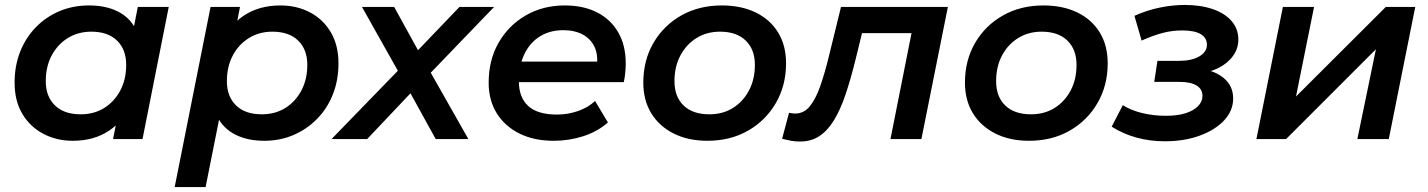

<svg xmlns="http://www.w3.org/2000/svg" viewBox="-20 -562 5771 776"><path d="M274 7Q209 7 155.5 -21Q102 -49 70.5 -101.5Q39 -154 39 -228Q39 -296 61.5 -353Q84 -410 125 -452Q166 -494 220.5 -517Q275 -540 340 -540Q407 -540 455.5 -516Q504 -492 529 -443.5Q554 -395 552 -323Q550 -224 516 -149.5Q482 -75 421 -34Q360 7 274 7ZM306 -100Q360 -100 401 -125.5Q442 -151 466 -196Q490 -241 490 -300Q490 -362 453 -398Q416 -434 349 -434Q296 -434 254.5 -408.5Q213 -383 189 -338Q165 -293 165 -234Q165 -172 202 -136Q239 -100 306 -100ZM437 0 461 -122 495 -264 512 -407 537 -534H662L556 0Z M1048 7Q981 7 932 -17.5Q883 -42 858 -90.5Q833 -139 835 -211Q837 -311 871 -385Q905 -459 966.5 -499.5Q1028 -540 1113 -540Q1179 -540 1232 -512.5Q1285 -485 1316.5 -432.5Q1348 -380 1348 -306Q1348 -238 1325.5 -181Q1303 -124 1262 -82Q1221 -40 1166.5 -16.5Q1112 7 1048 7ZM686 194 831 -534H950L926 -412L893 -270L875 -127L811 194ZM1038 -100Q1092 -100 1133 -125.5Q1174 -151 1198 -196Q1222 -241 1222 -300Q1222 -362 1185 -398Q1148 -434 1081 -434Q1028 -434 986.5 -408.5Q945 -383 921 -338Q897 -293 897 -234Q897 -172 934 -136Q971 -100 1038 -100Z M1320 0 1620 -309 1606 -244 1443 -534H1573L1691 -320L1633 -321L1837 -534H1977L1690 -236L1700 -305L1873 0H1741L1618 -223H1675L1464 0Z M2218 7Q2138 7 2079 -22.5Q2020 -52 1987.5 -104.5Q1955 -157 1955 -228Q1955 -319 1995 -389Q2035 -459 2104.5 -499.5Q2174 -540 2263 -540Q2338 -540 2393 -512Q2448 -484 2478.5 -431.5Q2509 -379 2509 -306Q2509 -287 2507 -267Q2505 -247 2501 -230H2048L2062 -313H2442L2391 -285Q2399 -336 2384 -370Q2369 -404 2336 -422Q2303 -440 2257 -440Q2202 -440 2161.5 -414.5Q2121 -389 2099 -342.5Q2077 -296 2077 -234Q2077 -169 2114.5 -134Q2152 -99 2231 -99Q2276 -99 2317 -113.5Q2358 -128 2385 -154L2437 -67Q2395 -30 2337.5 -11.5Q2280 7 2218 7Z M2839 7Q2761 7 2702.5 -22.5Q2644 -52 2612 -104.5Q2580 -157 2580 -228Q2580 -318 2621 -388.5Q2662 -459 2733.5 -499.5Q2805 -540 2897 -540Q2976 -540 3034.5 -511.5Q3093 -483 3125 -430.5Q3157 -378 3157 -306Q3157 -217 3116 -146Q3075 -75 3003.5 -34Q2932 7 2839 7ZM2847 -100Q2901 -100 2942 -125.5Q2983 -151 3007 -196Q3031 -241 3031 -300Q3031 -362 2994 -398Q2957 -434 2890 -434Q2837 -434 2795.5 -408.5Q2754 -383 2730 -338Q2706 -293 2706 -234Q2706 -171 2743 -135.5Q2780 -100 2847 -100Z M3141 -1 3169 -106Q3176 -105 3182 -104Q3188 -103 3193 -103Q3229 -103 3253 -132.5Q3277 -162 3295 -213.5Q3313 -265 3329 -330L3379 -534H3811L3704 0H3579L3671 -463L3695 -428H3440L3473 -465L3438 -322Q3418 -241 3397 -179Q3376 -117 3350 -75Q3324 -33 3291 -11.5Q3258 10 3213 10Q3194 10 3177.5 7Q3161 4 3141 -1Z M4139 7Q4061 7 4002.5 -22.5Q3944 -52 3912 -104.5Q3880 -157 3880 -228Q3880 -318 3921 -388.5Q3962 -459 4033.5 -499.5Q4105 -540 4197 -540Q4276 -540 4334.5 -511.5Q4393 -483 4425 -430.5Q4457 -378 4457 -306Q4457 -217 4416 -146Q4375 -75 4303.5 -34Q4232 7 4139 7ZM4147 -100Q4201 -100 4242 -125.5Q4283 -151 4307 -196Q4331 -241 4331 -300Q4331 -362 4294 -398Q4257 -434 4190 -434Q4137 -434 4095.5 -408.5Q4054 -383 4030 -338Q4006 -293 4006 -234Q4006 -171 4043 -135.5Q4080 -100 4147 -100Z M4688 9Q4567 9 4473 -50L4518 -137Q4551 -116 4596.5 -105Q4642 -94 4692 -94Q4738 -94 4770.5 -104Q4803 -114 4821.5 -132.5Q4840 -151 4840 -174Q4840 -202 4816 -216.5Q4792 -231 4748 -231H4645L4658 -316H4744Q4796 -316 4827 -334Q4858 -352 4858 -381Q4858 -409 4833 -424Q4808 -439 4758 -439Q4718 -439 4679.5 -429Q4641 -419 4594 -398L4565 -498Q4616 -521 4668 -531.5Q4720 -542 4769 -542Q4833 -542 4882 -525Q4931 -508 4958 -476.5Q4985 -445 4985 -402Q4985 -366 4963.5 -336Q4942 -306 4904 -287Q4866 -268 4815 -263L4812 -287Q4882 -281 4923 -249Q4964 -217 4964 -164Q4964 -115 4928 -76Q4892 -37 4829.5 -14Q4767 9 4688 9Z M5058 0 5165 -534H5291L5218 -172L5581 -534H5700L5593 0H5466L5541 -363L5178 0Z"/></svg>

Font: MOST Montserrat SemiBold
Style: Italic
Weight: 600
Italic angle: -11.3°
Designer: Julieta Ulanovsky
Foundry: Julieta Ulanovsky
Version: Version 8.000;March 11, 2024;FontCreator 15.0.0.2926 64-bit